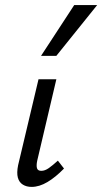

<svg xmlns="http://www.w3.org/2000/svg" viewBox="-20 -727 401 753"><path d="M104 6Q84 6 69.5 -3Q55 -12 50 -30.5Q45 -49 51 -79L131 -416H201L126 -97Q122 -78 125 -67.5Q128 -57 142 -57Q156 -57 171 -67.5Q186 -78 207 -97L231 -66Q198 -32 166 -13Q134 6 104 6ZM141 -508 271 -707H361L201 -508Z"/></svg>

Font: Ysabeau Office Medium
Style: Italic
Weight: 500
Italic angle: -12°
Designer: Christian Thalmann (Catharsis Fonts)
Version: Version 2.001;gftools[0.9.30]; featfreeze: tnum,lnum,ss02